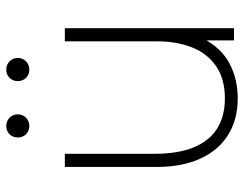

<svg xmlns="http://www.w3.org/2000/svg" viewBox="-103 -664 779 613"><g transform="rotate(-90 286.5 -357.5)"><path d="M279 12Q211 12 161.8 -19Q112.5 -50 86.2 -108.2Q60 -166.5 60 -246V-540H102V-254Q102 -178 122.8 -128Q143.5 -78 183 -53.5Q222.5 -29 279 -29Q342 -29 382.8 -57.8Q423.5 -86.5 442.2 -135.2Q461 -184 461 -245L500 -246Q500 -157.5 470.5 -99.5Q441 -41.5 391.2 -14.8Q341.5 12 279 12ZM464 0V-110H461V-540H503V0ZM191 -653.5Q180.5 -653.5 172 -658.2Q163.5 -663 158.8 -671.5Q154 -680 154 -690Q154 -700.5 158.8 -709Q163.5 -717.5 172 -722.2Q180.5 -727 191 -727Q201 -727 209.5 -722.2Q218 -717.5 223 -709Q228 -700.5 228 -690Q228 -680 223 -671.5Q218 -663 209.5 -658.2Q201 -653.5 191 -653.5ZM371 -653.5Q360.5 -653.5 352 -658.2Q343.5 -663 338.8 -671.5Q334 -680 334 -690Q334 -700.5 338.8 -709Q343.5 -717.5 352 -722.2Q360.5 -727 371 -727Q381 -727 389.5 -722.2Q398 -717.5 403 -709Q408 -700.5 408 -690Q408 -680 403 -671.5Q398 -663 389.5 -658.2Q381 -653.5 371 -653.5Z"/></g></svg>

Font: Hauora
Style: Regular
Weight: 400
Designer: Wayne Shih
Foundry: WCYS
Version: Version 1.001